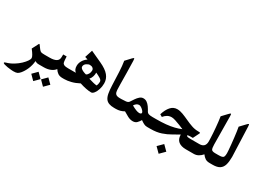

<svg xmlns="http://www.w3.org/2000/svg" viewBox="-66 -1228 2779 2079"><g transform="rotate(30 1323.5 -188.5)"><path d="M325.3 0Q336.3 0 336.3 -41.8V-79.6Q336.3 -100.8 334.4 -111.5Q332.6 -122.1 325.3 -122.1H316.1Q283.8 -122.1 271.4 -126.1Q258.9 -130.2 244.6 -148.9Q239.1 -156.2 231.9 -165.9Q224.8 -175.7 215.6 -188.1Q207.2 -199.9 202.4 -191.1L160.6 -110.4Q212 -45.8 212 -19.1Q212 -6.2 195.8 18.2Q179.7 42.5 150.3 70.6Q121 98.6 81.2 123.2Q41.4 147.8 -5.9 161.3Q-23.8 166.5 -23.8 172.7Q-23.8 180.1 -6.8 185.6Q10.3 191.1 34.1 194.9Q57.9 198.8 79.4 200.6Q100.8 202.4 109.6 202.4Q144.5 202.4 159.7 194.7Q174.9 187 190.7 168.7Q203.9 153.3 216.4 132.9Q228.8 112.6 238.9 88.9Q249 65.3 255.6 39.2Q262.2 13.2 264 -13.2Q275.8 -6.6 285.3 -3.3Q294.8 0 316.1 0Z M293 128.3 350.9 186.7 409.2 128.3 350.9 70ZM415.1 128.3 473 186.7 531.4 128.3 473 70ZM321.6 -122.1Q309.9 -122.1 307.5 -111.7Q305.1 -101.2 305.1 -80.3V-41.4Q305.1 -20.9 307.5 -10.5Q309.9 0 321.6 0H374Q420.6 0 456.5 -15Q492.5 -30.1 511.6 -56.5Q527.7 -30.1 550.2 -15Q572.8 0 608 0H616.1Q623.4 0 625.2 -10.5Q627.1 -20.9 627.1 -41.8V-79.6Q627.1 -100.8 625.2 -111.5Q623.4 -122.1 616.1 -122.1H607.6Q572.8 -122.1 557.6 -129.6Q542.4 -137.1 538.3 -152Q534.3 -166.9 533.2 -188.9L531 -225.5H488.1L487 -187.4Q486.2 -154.7 458.7 -138.4Q431.2 -122.1 376.6 -122.1Z M612.4 -122.1Q600.7 -122.1 598.3 -111.7Q595.9 -101.2 595.9 -80.3V-41.4Q595.9 -20.9 598.3 -10.5Q600.7 0 612.4 0H632.2Q667.4 0 713.4 -11.4Q759.4 -22.7 809.3 -49.1Q849.7 -35.6 888.3 -28.1Q927 -20.5 953.8 -20.5Q971.8 -20.5 989 -42.4Q1006.2 -64.2 1017.8 -99.6Q1029.3 -134.9 1029.3 -175.3Q1029.3 -229.9 994.3 -272.8Q959.3 -315.7 877.5 -353.1L738.5 -416.9L707.7 -321.6L743.7 -309.9Q710.3 -286.4 692.9 -255.8Q675.5 -225.2 675.5 -192.2Q675.5 -169.8 682.1 -153.1Q688.7 -136.4 705.5 -122.1Q693.1 -122.1 680.4 -122.1Q667.8 -122.1 654.9 -122.1ZM809.7 -161Q789.9 -165.7 771.9 -173.6Q753.9 -181.5 742.4 -191.8Q730.8 -202.1 730.8 -213.8Q730.8 -239.8 753.6 -256Q776.3 -272.1 795.7 -272.1Q818.5 -272.1 832.6 -260.7Q846.7 -249.4 846.7 -231.8Q846.7 -207.9 836.1 -188.7Q825.4 -169.4 809.7 -161ZM864.3 -140.1Q882.3 -160.6 889.4 -184.8Q896.6 -209 896.2 -234.3Q930.3 -218.6 955.4 -203.2Q980.6 -187.8 980.6 -166.1Q980.6 -153.6 977.3 -139Q974 -124.3 969.6 -115.9Q951.6 -116.2 923.4 -123.4Q895.1 -130.5 864.3 -140.1Z M1253.4 -122.1Q1212.7 -122.1 1199.1 -141.5Q1188.5 -156.2 1187 -184.5Q1185.6 -212.7 1184.8 -257.4Q1183.7 -331.1 1183 -398.4Q1182.3 -465.7 1179.7 -543.8Q1178.6 -573.5 1173.5 -574.8Q1168.3 -576.1 1153.3 -560L1094.2 -496.9Q1103.8 -439.7 1107.3 -364.1Q1110.7 -288.6 1114 -201.3Q1116.2 -141.9 1123.6 -102.3Q1130.9 -62.7 1148.5 -39.2Q1177.5 0 1253.4 0H1261.1Q1272.1 0 1272.1 -41.8V-79.6Q1272.1 -100.8 1270.3 -111.5Q1268.4 -122.1 1261.1 -122.1Z M1257.4 -122.1Q1245.7 -122.1 1243.3 -111.7Q1240.9 -101.2 1240.9 -80.3V-41.4Q1240.9 -20.9 1243.3 -10.5Q1245.7 0 1257.4 0H1275.8Q1330.8 0 1375.5 -26.8Q1402.3 -10.3 1434.9 7.2Q1467.5 24.6 1499.8 24.6Q1531.7 24.6 1550.1 5.9Q1568.4 -12.8 1582.3 -36.7Q1604.7 -20.2 1624.5 -10.1Q1644.3 0 1665.9 0H1673.3Q1680.6 0 1682.4 -10.5Q1684.3 -20.9 1684.3 -41.4V-79.6Q1684.3 -100.8 1682.4 -111.5Q1680.6 -122.1 1673.3 -122.1H1665.6Q1632.2 -122.1 1616.1 -127.6Q1599.9 -133.1 1593.7 -144.1Q1577.9 -173.5 1561.1 -197.3Q1544.2 -221.1 1524.2 -235.1Q1504.2 -249 1478.9 -249Q1455.1 -249 1435.3 -231.9Q1415.5 -214.9 1399.2 -190.7Q1382.8 -166.5 1368.5 -144.5Q1358.3 -128.3 1331.1 -125.2Q1304 -122.1 1274.7 -122.1ZM1516.7 -87.6Q1483.7 -87.6 1418 -125.4Q1430.1 -144.5 1444.3 -154Q1458.4 -163.5 1474.5 -163.5Q1487.3 -163.5 1503.5 -152.7Q1519.6 -141.9 1531.5 -128Q1543.5 -114 1543.5 -104.5Q1543.5 -95.3 1534.7 -91.5Q1525.9 -87.6 1516.7 -87.6Z M1920.4 67.5 1859.6 128.3 1920.4 189.2 1981.3 128.3ZM1669.6 -122.1Q1657.9 -122.1 1655.5 -111.7Q1653.1 -101.2 1653.1 -80.3V-41.4Q1653.1 -20.9 1655.5 -10.5Q1657.9 0 1669.6 0H1708.5Q1785.1 0 1841.4 -19.3Q1897.7 -38.5 1941.5 -64.5Q1985.3 -90.6 2023.8 -110.7Q2024.9 -52.8 2058.5 -26.4Q2092 0 2151.1 0H2227Q2238 0 2238 -41.8V-79.6Q2238 -100.8 2236.2 -111.5Q2234.3 -122.1 2227 -122.1H2151.1Q2115.1 -122.1 2102.5 -125Q2089.8 -128 2088 -139.3Q2101.9 -144.8 2121 -144.8H2155.5L2193.6 -221.9Q2196.9 -228.5 2194.4 -231.9Q2191.8 -235.4 2166.5 -235.4Q2126.9 -235.4 2085.8 -249.7Q2044.7 -264 2004.6 -282.9Q1964.4 -301.8 1926.7 -316.1Q1888.9 -330.4 1855.9 -330.4Q1808.2 -330.4 1775.2 -293.5Q1742.2 -256.7 1722 -190.3L1751 -173.5Q1770.1 -197.3 1793.5 -210.9Q1817 -224.4 1847.5 -224.4Q1865.4 -224.4 1895.9 -214.7Q1926.3 -205 1957.8 -192.2Q1989.4 -179.3 2010.3 -170.2Q1973.6 -154.4 1929.4 -143.6Q1885.2 -132.7 1830.8 -127.4Q1776.3 -122.1 1708.5 -122.1Z M2223.3 -122.1Q2211.6 -122.1 2209.2 -111.7Q2206.8 -101.2 2206.8 -80.3V-41.4Q2206.8 -20.9 2209.2 -10.5Q2211.6 0 2223.3 0H2249.4Q2280.2 0 2306 -14.3Q2331.9 -28.6 2352.8 -53.5Q2370.7 -28.6 2392.2 -14.3Q2413.6 0 2449.2 0H2464.2Q2471.6 0 2473.4 -10.5Q2475.2 -20.9 2475.2 -41.8V-79.6Q2475.2 -100.8 2473.4 -111.5Q2471.6 -122.1 2464.2 -122.1H2448.8Q2410 -122.1 2400.8 -137.3Q2391.6 -152.5 2390.9 -198L2387.2 -551.5Q2386.9 -580.5 2380.5 -578.8Q2374 -577.2 2358.3 -560.7L2298.9 -498Q2303.6 -468.6 2307.5 -434.9Q2311.3 -401.2 2314.4 -366.5Q2317.6 -331.9 2319.6 -299.8Q2321.6 -267.7 2322.7 -241.1Q2323.8 -214.5 2323.8 -197.7Q2323.8 -122.1 2249.4 -122.1Z M2460.6 -122.1Q2448.8 -122.1 2446.5 -111.7Q2444.1 -101.2 2444.1 -80.3V-41.4Q2444.1 -20.9 2446.5 -10.5Q2448.8 0 2460.6 0H2486.6Q2542.4 0 2572.8 -19.8Q2603.2 -39.6 2615 -79.2Q2626.7 -118.8 2626.7 -178.2Q2626.7 -185.6 2626.3 -193.1Q2626 -200.6 2625.6 -208.7L2612.4 -551.5Q2611.3 -580.5 2605.2 -578.8Q2599.2 -577.2 2583.4 -560.7L2524 -498Q2528.4 -476.3 2533.2 -441.9Q2538 -407.4 2542.5 -368.2Q2547.1 -328.9 2550.8 -291.7Q2554.5 -254.5 2556.7 -226.3Q2558.9 -198 2558.9 -186.3Q2558.9 -157.3 2553 -143.7Q2547.1 -130.2 2531.5 -126.1Q2516 -122.1 2486.6 -122.1Z"/></g></svg>

Font: Parastoo
Style: Regular
Weight: 400
Foundry: Saber Rastikerdar (saber.rastikerdar@gmail.com)
Version: Version 3.000